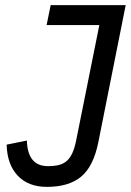

<svg xmlns="http://www.w3.org/2000/svg" viewBox="-20 -718 511 750"><path d="M471 -698 364 -162Q345 -68 297 -28Q249 12 163 12Q91 12 49.5 -31.5Q8 -75 6 -153L85 -169Q88 -69 167 -69Q192 -69 210 -73.5Q228 -78 241 -89.5Q254 -101 263 -121Q272 -141 278 -172L368 -620H162L178 -698Z"/></svg>

Font: IBM Plex Sans Condensed Text
Style: Italic
Weight: 450
Width: 3
Italic angle: -11°
Designer: Mike Abbink, Paul van der Laan, Pieter van Rosmalen
Foundry: Bold Monday
Version: Version 1.1